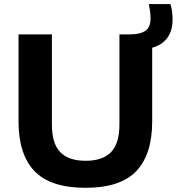

<svg xmlns="http://www.w3.org/2000/svg" viewBox="-20 -908 863 938"><path d="M398.5 9.5Q226.5 9.5 148.5 -72Q70.5 -153.5 70.5 -315V-740H233.5V-300Q233.5 -207 274.2 -164.8Q315 -122.5 398.5 -122.5Q481.5 -122.5 522.5 -164.8Q563.5 -207 563.5 -300V-740H614Q664 -740 689.8 -757.2Q715.5 -774.5 715.5 -817.5Q715.5 -848 707 -888H812.5Q819 -867 821 -849.2Q823 -831.5 823 -812.5Q823 -756.5 796.5 -721.8Q770 -687 723.5 -675V-315Q723.5 -153.5 645.8 -72Q568 9.5 398.5 9.5Z"/></svg>

Font: Encode Sans Semi Expanded
Style: Bold
Weight: 700
Width: 6
Designer: Multiple Designers
Foundry: Impallari Type
Version: Version 3.000; ttfautohint (v1.8.3) -l 8 -r 50 -G 200 -x 14 